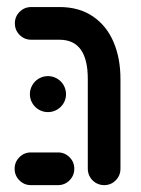

<svg xmlns="http://www.w3.org/2000/svg" viewBox="-20 -539 411 559"><path d="M235.6 -47.8V-309.3Q235.6 -423.3 153.3 -423.3H71.1Q51.1 -423.3 37.2 -437.2Q23.3 -451.1 23.3 -471.1Q23.3 -490.7 37.2 -504.6Q51.1 -518.5 71.1 -518.5H153.3Q210.4 -518.5 250.4 -491.3Q290.4 -464.1 310.6 -416.7Q330.7 -369.3 330.7 -309.3V-47.8Q330.7 -27.8 316.9 -13.9Q303 0 283.3 0Q270.4 0 259.4 -6.3Q248.5 -12.6 242 -23.7Q235.6 -34.8 235.6 -47.8ZM22.6 -47.8Q22.6 -67.4 36.5 -81.3Q50.4 -95.2 70 -95.2H148.9Q168.5 -95.2 182.4 -81.3Q196.3 -67.4 196.3 -47.8Q196.3 -27.8 182.4 -13.9Q168.5 0 148.9 0H70Q50.4 0 36.5 -13.9Q22.6 -27.8 22.6 -47.8ZM67 -264.8Q67 -278.9 74.1 -291.1Q81.1 -303.3 93.3 -310.4Q105.6 -317.4 119.6 -317.4Q133.7 -317.4 145.9 -310.4Q158.1 -303.3 165.2 -291.1Q172.2 -278.9 172.2 -264.8Q172.2 -250.7 165.2 -238.7Q158.1 -226.7 145.9 -219.6Q133.7 -212.6 119.6 -212.6Q105.6 -212.6 93.3 -219.6Q81.1 -226.7 74.1 -238.7Q67 -250.7 67 -264.8Z"/></svg>

Font: 26F Galaxy Hebrew Extra Bold
Style: Regular
Weight: 800
Designer: C₂₉H₂₅N₃O₅
Version: Version 1.000